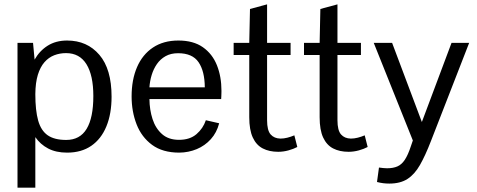

<svg xmlns="http://www.w3.org/2000/svg" viewBox="-20 -699 2221 894"><path d="M61.5 174.8V-499.5H133.8L141.1 -421.4Q164.1 -462.4 202.1 -486.3Q240.2 -510.3 292.5 -510.3Q385.7 -510.3 442.6 -443.8Q499.5 -377.4 499.5 -249Q499.5 -168.9 475.3 -110.4Q451.2 -51.8 405 -20Q358.9 11.7 292.5 11.7Q240.7 11.7 204.1 -7.6Q167.5 -26.9 144.5 -60.5V174.8ZM288.1 -47.4Q352.1 -47.4 383.3 -98.9Q414.6 -150.4 414.6 -252Q414.6 -348.1 382.6 -399.9Q350.6 -451.7 287.6 -451.7Q258.3 -451.7 232.4 -441.7Q206.5 -431.6 187 -409.4Q167.5 -387.2 156.2 -350.6Q145 -314 144.5 -260.7Q144.5 -184.6 157.7 -137.7Q170.9 -90.8 202.1 -69.1Q233.4 -47.4 288.1 -47.4Z M814.9 11.7Q737.3 11.7 688.2 -24.4Q639.2 -60.5 616 -120.1Q592.8 -179.7 592.8 -250Q592.8 -328.1 618.2 -386.7Q643.6 -445.3 692.4 -477.8Q741.2 -510.3 810.5 -510.3Q880.4 -510.3 924.6 -479.2Q968.8 -448.2 990 -395.3Q1011.2 -342.3 1011.2 -275.4Q1011.2 -273.4 1011 -265.9Q1010.7 -258.3 1010.5 -250.2Q1010.3 -242.2 1009.8 -237.8H675.8Q676.3 -188 690.2 -144.8Q704.1 -101.6 734.4 -74.7Q764.6 -47.9 813.5 -47.9Q864.3 -47.9 895 -74.5Q925.8 -101.1 938.5 -139.2L1000.5 -125Q989.3 -81.5 961.7 -51Q934.1 -20.5 896 -4.6Q857.9 11.2 814.9 11.7ZM675.8 -292.5H933.6Q933.1 -367.7 904.5 -409.4Q876 -451.2 809.1 -451.2Q775.4 -451.2 751 -437.5Q726.6 -423.8 710.7 -400.9Q694.8 -377.9 686.3 -349.9Q677.7 -321.8 675.8 -292.5Z M1275.4 7.8Q1233.9 7.8 1203.6 -7.8Q1173.3 -23.4 1157 -58.8Q1140.6 -94.2 1140.6 -153.3V-442.9H1067.9V-499.5H1140.6L1144 -657.2L1223.6 -678.7V-499.5H1333V-442.9H1223.6V-139.2Q1223.6 -91.8 1240.2 -73Q1256.8 -54.2 1286.1 -53.7Q1301.8 -53.7 1318.1 -57.9Q1334.5 -62 1350.6 -68.8L1364.3 -14.6Q1347.2 -5.4 1323.2 1.2Q1299.3 7.8 1275.4 7.8Z M1603 7.8Q1561.5 7.8 1531.2 -7.8Q1501 -23.4 1484.6 -58.8Q1468.3 -94.2 1468.3 -153.3V-442.9H1395.5V-499.5H1468.3L1471.7 -657.2L1551.3 -678.7V-499.5H1660.6V-442.9H1551.3V-139.2Q1551.3 -91.8 1567.9 -73Q1584.5 -54.2 1613.8 -53.7Q1629.4 -53.7 1645.8 -57.9Q1662.1 -62 1678.2 -68.8L1691.9 -14.6Q1674.8 -5.4 1650.9 1.2Q1627 7.8 1603 7.8Z M1793 155.8Q1778.3 155.8 1764.4 154.1Q1750.5 152.3 1735.4 148.4L1744.6 81.1Q1755.4 82.5 1764.6 83.5Q1773.9 84.5 1782.2 84.5Q1810.5 84.5 1830.3 75.9Q1850.1 67.4 1865 44.9Q1879.9 22.5 1893.6 -19.5L1902.3 -44.9L1720.2 -499.5H1805.7L1944.3 -130.9L2082.5 -499.5H2164.6L1986.3 -41.5Q1960.4 25.4 1935.5 69.1Q1910.6 112.8 1877.2 134.3Q1843.8 155.8 1793 155.8Z"/></svg>

Font: Pontano Sans
Style: Regular
Weight: 400
Designer: Vernon Adams
Foundry: Vernon Adams
Version: Version 2.001